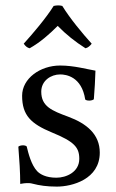

<svg xmlns="http://www.w3.org/2000/svg" viewBox="-20 -682 430 712"><path d="M48 -138C52 -89 55 -42 55 0C65 -2 75 -3 80 -3C87 -3 93 -3 100 -1C127 6 154 10 191 10C247 10 350 -17 350 -116C350 -184.3 301 -224 233 -249.2C172.8 -271.5 133 -287 133 -342C133 -383 169 -406 203 -406C225 -406 283 -398 296 -313C302 -307 322 -308 328 -314C331 -350 333 -387 334 -420C303 -425 255 -439 203 -439C129 -439 62 -391 62 -327C62 -254 95 -223 172 -191C255 -157 274 -136 274 -93C274 -44 226 -23 189 -23C150 -23 128.3 -36.3 118 -47C96 -70 85 -114 79 -139C73 -145 54 -144 48 -138ZM211 -660C200.3 -663 189.7 -662.3 179 -660C150 -614 104 -560 68 -520C74 -511 81 -505 90 -503C129 -525 162 -554 194 -586C224 -555 259 -527 297 -503C306.4 -504.9 315 -513 320 -520C284 -560 240 -613 211 -660Z"/></svg>

Font: Libertinus Math
Style: Regular
Weight: 400
Designer: Philipp H. Poll
Foundry: Khaled Hosny
Version: Version 6.2